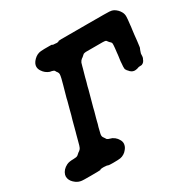

<svg xmlns="http://www.w3.org/2000/svg" viewBox="-197 -812 1003 1004"><g transform="rotate(-30 304.5 -310.0)"><path d="M296 -658Q332 -658 457 -658Q582 -658 586 -657Q602 -656 611 -651Q632 -639 643 -619Q651 -605 650 -588Q650 -578 646 -545Q645 -535 644.5 -530Q644 -525 642 -512Q640 -499 639 -488Q638 -471 636 -459Q635 -453 635 -450Q634 -441 631 -419Q630 -411 628 -409Q627 -407 625.5 -403Q624 -399 623 -396Q622 -393 622 -392.5Q622 -392 620.5 -388.5Q619 -385 619 -380Q619 -367 617 -360Q616 -356 615 -356L614 -354Q609 -337 594 -331Q592 -330 584 -330Q574 -330 570 -328Q564 -325 554 -324Q543 -322 531 -328Q522 -333 515 -343Q513 -345 512.5 -345Q512 -345 511 -347Q510 -352 507 -353Q506 -353 505 -361Q504 -370 506 -388Q506 -394 507 -403Q508 -412 509 -418Q510 -424 510.5 -428.5Q511 -433 512 -440.5Q513 -448 513 -451Q513 -454 514 -459.5Q515 -465 516 -477Q518 -497 517.5 -503.5Q517 -510 512 -514Q505 -520 501 -526Q497 -533 493 -534Q488 -537 431 -536Q378 -536 374 -536Q365 -535 360 -533Q358 -532 353 -527Q346 -520 339 -516Q331 -510 326 -499Q323 -491 320 -478Q319 -476 318 -470Q314 -457 305 -424Q302 -411 300 -404Q298 -397 297 -393Q296 -389 294 -383Q292 -377 291.5 -374Q291 -371 288 -359Q281 -336 276 -315Q266 -277 262 -264Q261 -258 258 -247Q255 -236 253 -229Q251 -222 247.5 -209.5Q244 -197 243 -192Q242 -187 239.5 -177.5Q237 -168 235 -163Q229 -141 226 -126Q223 -111 231 -102Q234 -98 237 -93Q240 -86 248 -83Q265 -78 269 -76Q284 -68 292 -58Q297 -51 302 -43Q310 -27 305 -11Q302 1 291 13Q286 20 275 27Q264 34 252 36Q240 38 209 38Q182 38 178 36Q175 34 170 33.5Q165 33 162 33Q157 32 146 32.5Q135 33 132 35H130L132 36L134 37H128Q121 38 72.5 38Q24 38 20 37Q1 35 -14 24Q-36 8 -41 -12Q-44 -23 -41 -34Q-33 -61 -3 -76Q11 -83 38 -83Q57 -83 64 -88Q66 -89 70 -93Q77 -100 84 -104Q91 -109 95 -116.5Q99 -124 106 -152Q112 -173 115 -186Q118 -195 119 -200Q120 -205 122 -211.5Q124 -218 125.5 -224.5Q127 -231 129 -238Q131 -245 132.5 -251Q134 -257 135.5 -262.5Q137 -268 143 -288Q148 -309 151 -319Q154 -330 157.5 -343Q161 -356 161 -356Q161 -356 163 -363.5Q165 -371 166 -377Q180 -428 185 -445Q189 -463 194 -479Q198 -496 198 -504Q198 -511 193 -518Q189 -522 187 -527Q185 -531 183.5 -532.5Q182 -534 179 -535Q176 -536 170 -538Q163 -539 159 -540Q134 -549 120 -571Q111 -584 111 -598Q111 -617 130 -636Q149 -655 173 -657Q178 -658 194.5 -658Q211 -658 225.5 -658Q240 -658 240 -657Q240 -655 246 -654Q248 -654 255.5 -653.5Q263 -653 265.5 -652.5Q268 -652 269 -652.5Q270 -653 273 -653.5Q276 -654 278 -655L280 -656L279 -657Z"/></g></svg>

Font: TT2020 Style B
Style: Italic
Weight: 400
Italic angle: -15°
Version: Version 0.2.000